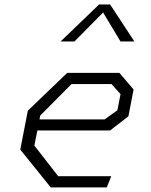

<svg xmlns="http://www.w3.org/2000/svg" viewBox="-20 -818 660 838"><path d="M201.5 0H446L465.5 -49H234L130 -182.5L143 -248.5H460.5L540.5 -310.5L563 -427.5L501 -500H273.5L101.5 -335L68.5 -165ZM152.5 -297 155.5 -313.5 292 -451H467L506 -407L492.5 -337L437 -297ZM244.5 -637H305L430 -763.5L506 -637H566.5L460.5 -798.5H412.5Z"/></svg>

Font: Monaspace Krypton ExtraLight
Style: Italic
Weight: 200
Italic angle: -11°
Designer: Riley Cran & the Lettermatic Team
Foundry: Lettermatic
Version: Version 1.101 (Monaspace Krypton)